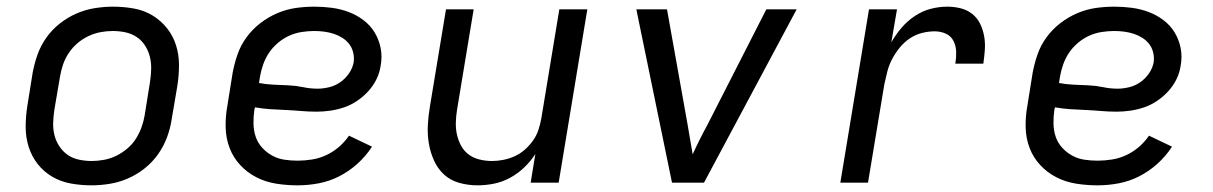

<svg xmlns="http://www.w3.org/2000/svg" viewBox="-20 -548 3640 576"><path d="M254 8Q223 8 192.5 2.5Q162 -3 136.5 -18Q111 -33 93 -56Q75 -79 66 -107.5Q57 -136 57 -167Q57 -198 62 -230L78 -330Q83 -357 92.5 -384Q102 -411 119 -435Q136 -459 159.5 -477.5Q183 -496 209.5 -507.5Q236 -519 264 -523.5Q292 -528 319 -528Q351 -528 381.5 -522.5Q412 -517 437 -502Q462 -487 480.5 -464Q499 -441 508 -412.5Q517 -384 517 -353Q517 -322 512 -290L495 -190Q491 -163 481 -136Q471 -109 454 -85Q437 -61 413.5 -42.5Q390 -24 363.5 -12.5Q337 -1 309 3.5Q281 8 254 8ZM255 -65Q273 -65 292 -68.5Q311 -72 328.5 -80.5Q346 -89 361.5 -102Q377 -115 387.5 -131.5Q398 -148 404.5 -166Q411 -184 414 -202L430 -302Q433 -322 433.5 -341Q434 -360 429.5 -378Q425 -396 415 -411.5Q405 -427 390 -437Q375 -447 356.5 -451Q338 -455 318 -455Q300 -455 281.5 -451.5Q263 -448 245 -439.5Q227 -431 212 -418Q197 -405 186 -388.5Q175 -372 169 -354Q163 -336 160 -318L143 -218Q140 -198 139.5 -179Q139 -160 143.5 -142Q148 -124 158.5 -108.5Q169 -93 183.5 -83Q198 -73 217 -69Q236 -65 255 -65Z M873 8Q840 8 808.5 3Q777 -2 749.5 -16Q722 -30 701 -52.5Q680 -75 669 -103.5Q658 -132 657 -164.5Q656 -197 662 -230L678 -330Q683 -357 692.5 -384.5Q702 -412 719.5 -436Q737 -460 761 -478.5Q785 -497 812 -508.5Q839 -520 867 -524Q895 -528 923 -528Q950 -528 976 -524.5Q1002 -521 1026 -512Q1050 -503 1070.5 -487.5Q1091 -472 1104 -450.5Q1117 -429 1122 -403.5Q1127 -378 1122 -351Q1119 -330 1109.5 -310.5Q1100 -291 1085 -274.5Q1070 -258 1051.5 -245.5Q1033 -233 1012.5 -226Q992 -219 971 -216Q950 -213 930 -213Q906 -213 883 -215Q860 -217 837 -218Q814 -219 790.5 -220.5Q767 -222 745 -226L743 -218Q740 -197 740.5 -176.5Q741 -156 747 -138Q753 -120 766 -105.5Q779 -91 796 -81.5Q813 -72 832.5 -69Q852 -66 873 -66Q894 -66 916 -69.5Q938 -73 958.5 -82.5Q979 -92 996.5 -107Q1014 -122 1027 -141L1096 -108Q1078 -80 1052.5 -57Q1027 -34 997.5 -19Q968 -4 936 2Q904 8 873 8ZM933 -282Q950 -282 968 -286.5Q986 -291 1001 -301.5Q1016 -312 1027 -328Q1038 -344 1041 -361Q1043 -376 1039.5 -390.5Q1036 -405 1027.5 -416Q1019 -427 1007 -434.5Q995 -442 981.5 -446.5Q968 -451 953 -453Q938 -455 923 -455Q904 -455 885 -452Q866 -449 848 -441Q830 -433 814 -419.5Q798 -406 787 -389.5Q776 -373 769.5 -354.5Q763 -336 760 -318L757 -299Q778 -295 800.5 -294Q823 -293 845.5 -292Q868 -291 889.5 -286.5Q911 -282 933 -282Z M1412 8Q1384 8 1357.5 0.5Q1331 -7 1312 -24.5Q1293 -42 1282 -66.5Q1271 -91 1266.5 -118Q1262 -145 1263.5 -173Q1265 -201 1270 -230L1318 -520H1401L1351 -218Q1348 -199 1347.5 -180Q1347 -161 1351 -143.5Q1355 -126 1363.5 -110.5Q1372 -95 1386 -84.5Q1400 -74 1418.5 -69.5Q1437 -65 1456 -65Q1473 -65 1490.5 -68.5Q1508 -72 1524.5 -79.5Q1541 -87 1555 -99.5Q1569 -112 1579.5 -127Q1590 -142 1595.5 -159Q1601 -176 1604 -193L1658 -520H1742L1656 0H1572L1586 -86Q1572 -64 1552.5 -45.5Q1533 -27 1510 -14.5Q1487 -2 1462 3Q1437 8 1412 8Z M1996 0 1889 -520H1981L2043 -173Q2047 -151 2050.5 -129Q2054 -107 2058 -85Q2068 -107 2079 -129Q2090 -151 2102 -173L2279 -520H2370L2092 0Z M2501 0 2587 -520H2671L2654 -421Q2667 -444 2684.5 -464.5Q2702 -485 2724.5 -500Q2747 -515 2772 -521.5Q2797 -528 2822 -528Q2843 -528 2862.5 -523Q2882 -518 2897 -506Q2912 -494 2920.5 -476.5Q2929 -459 2932.5 -439Q2936 -419 2934.5 -398.5Q2933 -378 2930 -357H2846Q2849 -375 2848.5 -392.5Q2848 -410 2840.5 -425Q2833 -440 2817.5 -447Q2802 -454 2784 -454Q2765 -454 2745.5 -449Q2726 -444 2709 -432.5Q2692 -421 2679 -405Q2666 -389 2656.5 -371Q2647 -353 2642 -333.5Q2637 -314 2633 -295L2584 0Z M3273 8Q3240 8 3208.5 3Q3177 -2 3149.5 -16Q3122 -30 3101 -52.5Q3080 -75 3069 -103.5Q3058 -132 3057 -164.5Q3056 -197 3062 -230L3078 -330Q3083 -357 3092.5 -384.5Q3102 -412 3119.5 -436Q3137 -460 3161 -478.5Q3185 -497 3212 -508.5Q3239 -520 3267 -524Q3295 -528 3323 -528Q3350 -528 3376 -524.5Q3402 -521 3426 -512Q3450 -503 3470.5 -487.5Q3491 -472 3504 -450.5Q3517 -429 3522 -403.5Q3527 -378 3522 -351Q3519 -330 3509.5 -310.5Q3500 -291 3485 -274.5Q3470 -258 3451.5 -245.5Q3433 -233 3412.5 -226Q3392 -219 3371 -216Q3350 -213 3330 -213Q3306 -213 3283 -215Q3260 -217 3237 -218Q3214 -219 3190.5 -220.5Q3167 -222 3145 -226L3143 -218Q3140 -197 3140.5 -176.5Q3141 -156 3147 -138Q3153 -120 3166 -105.5Q3179 -91 3196 -81.5Q3213 -72 3232.5 -69Q3252 -66 3273 -66Q3294 -66 3316 -69.5Q3338 -73 3358.5 -82.5Q3379 -92 3396.5 -107Q3414 -122 3427 -141L3496 -108Q3478 -80 3452.5 -57Q3427 -34 3397.5 -19Q3368 -4 3336 2Q3304 8 3273 8ZM3333 -282Q3350 -282 3368 -286.5Q3386 -291 3401 -301.5Q3416 -312 3427 -328Q3438 -344 3441 -361Q3443 -376 3439.5 -390.5Q3436 -405 3427.5 -416Q3419 -427 3407 -434.5Q3395 -442 3381.5 -446.5Q3368 -451 3353 -453Q3338 -455 3323 -455Q3304 -455 3285 -452Q3266 -449 3248 -441Q3230 -433 3214 -419.5Q3198 -406 3187 -389.5Q3176 -373 3169.5 -354.5Q3163 -336 3160 -318L3157 -299Q3178 -295 3200.5 -294Q3223 -293 3245.5 -292Q3268 -291 3289.5 -286.5Q3311 -282 3333 -282Z"/></svg>

Font: Iosevka SS04 Extended
Style: Italic
Weight: 400
Width: 7
Italic angle: -9°
Monospace: yes
Designer: Belleve Invis
Foundry: Belleve Invis
Version: Version 19.0.0; ttfautohint (v1.8.4)